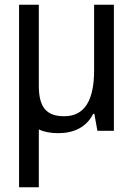

<svg xmlns="http://www.w3.org/2000/svg" viewBox="-20 -556 570 816"><path d="M227 10C294 10 347 -15 376 -72H381L394 0H464V-536H380V-258C380 -133 342 -62 253 -62C179 -62 145 -98 145 -191V-536H61V240H145V-6C168 5 196 10 227 10Z"/></svg>

Font: Noto Sans Mono Condensed
Style: Regular
Weight: 400
Width: 3
Designer: Monotype Design Team
Foundry: Monotype Imaging Inc.
Version: Version 2.014